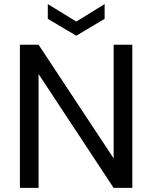

<svg xmlns="http://www.w3.org/2000/svg" viewBox="-20 -916 743 936"><path d="M625 -698C625 -698 534 -698 534 -698C534 -698 534 -144 534 -144C534 -144 168 -698 168 -698C168 -698 77 -698 77 -698C77 -698 77 0 77 0C77 0 168 0 168 0C168 0 168 -555 168 -555C168 -555 534 0 534 0C534 0 625 0 625 0C625 0 625 -698 625 -698ZM490 -896C490 -896 352 -811 352 -811C352 -811 213 -896 213 -896C213 -896 213 -824 213 -824C213 -824 352 -742 352 -742C352 -742 490 -824 490 -824C490 -824 490 -896 490 -896Z"/></svg>

Font: Girnar Poppins
Style: Regular
Weight: 500
Designer: Ninad Kale (Devanagari), Jonny Pinhorn (Latin)
Foundry: Indian Type Foundry
Version: ""